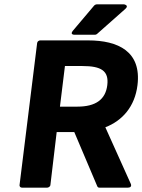

<svg xmlns="http://www.w3.org/2000/svg" viewBox="-20 -852 655 884"><path d="M557 -811C576 -828 551 -832 551 -832H425C422 -832 417 -830 414 -827L316 -711C299 -691 324 -692 324 -692H417C420 -692 423 -693 426 -695ZM279 -548H359C446 -548 482 -526 474 -460C466 -394 421 -361 336 -361H256ZM568 12C591 12 582 -6 582 -6L465 -266C543 -296 601 -361 613 -460C632 -615 524 -666 386 -666H165C160 -666 152 -662 151 -654L70 0C69 5 73 12 81 12H197C202 12 211 8 212 0L241 -244H322L428 6C430 10 433 12 438 12Z"/></svg>

Font: Falling Sky
Style: BdObl
Weight: 700
Designer: Paul D. Hunt
Foundry: Adobe Systems Incorporated
Version: Version 1.02